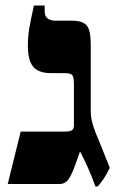

<svg xmlns="http://www.w3.org/2000/svg" viewBox="-20 -667 427 696"><path d="M326 9Q313 -27 299 -58.5Q285 -90 270 -118L252 -67Q238 -29 226.5 -14.5Q215 0 196 0H8L55 -190H214Q235 -190 241.5 -195.5Q248 -201 248 -213V-359Q248 -386 242.5 -394Q237 -402 213 -402H164Q120 -402 100.5 -425Q81 -448 81 -501Q81 -534 86 -564Q91 -594 103 -647H142V-625Q142 -592 183 -592H242Q280 -592 294.5 -574.5Q309 -557 309 -506V-266Q309 -251 311 -238.5Q313 -226 319 -207Q325 -188 339 -156L378 -59Q367 -35 355.5 -18.5Q344 -2 334 9Z"/></svg>

Font: Noto Serif Hebrew SemiCondensed Black
Style: Regular
Weight: 900
Width: 4
Designer: Monotype Design Team
Foundry: Monotype Imaging Inc.
Version: Version 2.004; ttfautohint (v1.8.4.7-5d5b)